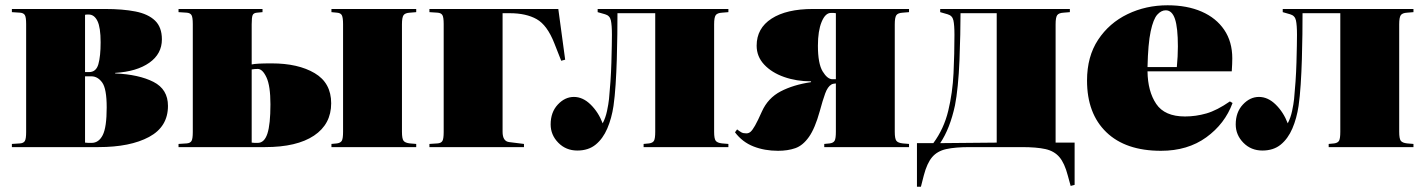

<svg xmlns="http://www.w3.org/2000/svg" viewBox="-20 -557 5397 727"><path d="M25 0V-12L56 -14Q69 -15 74 -23Q79 -31 79 -57V-466Q79 -492 74 -500Q69 -508 56 -509L25 -511V-523H378Q445 -523 493 -513.5Q541 -504 567 -479Q593 -454 593 -408Q593 -353 545.5 -319.5Q498 -286 416 -281V-279Q506 -275 561 -247Q616 -219 616 -156Q616 -77 544.5 -38.5Q473 0 353 0ZM302 -284H317Q344 -284 352.5 -314Q361 -344 361 -397Q361 -453 349 -477.5Q337 -502 316 -502Q312 -502 309 -502Q306 -502 302 -501ZM327 -16Q354 -16 369 -45.5Q384 -75 384 -150Q384 -221 367 -244.5Q350 -268 326 -268H302V-17Q309 -16 314.5 -16Q320 -16 327 -16Z M656 0V-12L687 -14Q700 -15 705 -23Q710 -31 710 -57V-466Q710 -492 705 -500Q700 -508 687 -509L656 -511V-523H974V-511L953 -509Q940 -508 936.5 -499.5Q933 -491 933 -465V-313Q942 -315 959.5 -316Q977 -317 1009 -317Q1109 -317 1171.5 -280Q1234 -243 1234 -166Q1234 -87 1169 -43.5Q1104 0 984 0ZM1235 0V-12L1256 -14Q1270 -16 1274.5 -24.5Q1279 -33 1279 -58V-465Q1279 -490 1274.5 -499Q1270 -508 1256 -509L1235 -511V-523H1556V-511L1532 -509Q1514 -508 1508 -499.5Q1502 -491 1502 -465V-58Q1502 -32 1508 -24Q1514 -16 1532 -14L1556 -12V0ZM956 -16Q981 -16 992.5 -51Q1004 -86 1004 -162Q1004 -232 989 -264Q974 -296 956 -296Q950 -296 944 -295.5Q938 -295 933 -294V-17Q940 -16 944.5 -16Q949 -16 956 -16Z M1606 0V-12L1637 -14Q1650 -15 1655 -23Q1660 -31 1660 -57V-466Q1660 -492 1655 -500Q1650 -508 1637 -509L1606 -511V-523H2094L2120 -331L2105 -327L2079 -393Q2052 -462 2012 -484.5Q1972 -507 1910 -507H1883V-58Q1883 -22 1908 -19L1964 -12V0Z M2166 13Q2123 13 2094 -16.5Q2065 -46 2065 -86Q2065 -132 2092 -161Q2119 -190 2153 -190Q2187 -190 2216.5 -161Q2246 -132 2262 -90Q2273 -111 2278.5 -137Q2284 -163 2286 -182Q2289 -212 2291.5 -248.5Q2294 -285 2295 -320Q2296 -355 2296.5 -383.5Q2297 -412 2297 -425Q2297 -462 2293 -480Q2289 -498 2271 -503L2243 -511V-523H2738V-511L2714 -509Q2696 -508 2690 -499.5Q2684 -491 2684 -465V-58Q2684 -32 2690 -24Q2696 -16 2714 -14L2738 -12V0H2417V-12L2438 -14Q2452 -16 2456.5 -24.5Q2461 -33 2461 -58V-507H2318Q2318 -473 2317.5 -427.5Q2317 -382 2315.5 -332.5Q2314 -283 2311 -237Q2308 -191 2303 -156Q2296 -109 2279.5 -70.5Q2263 -32 2235.5 -9.5Q2208 13 2166 13Z M2926 14Q2875 14 2833 -2.5Q2791 -19 2763 -56L2771 -67Q2780 -60 2787 -56Q2794 -52 2806 -52Q2815 -52 2822 -58Q2829 -64 2839 -81.5Q2849 -99 2865 -135Q2888 -186 2936 -211Q2984 -236 3051 -246V-249Q2996 -249 2949 -265.5Q2902 -282 2873.5 -312.5Q2845 -343 2845 -384Q2845 -450 2901.5 -486.5Q2958 -523 3058 -523H3422V-511L3398 -509Q3380 -508 3374 -499.5Q3368 -491 3368 -465V-58Q3368 -32 3374 -24Q3380 -16 3398 -14L3422 -12V0H3101V-12L3122 -14Q3136 -16 3140.5 -24.5Q3145 -33 3145 -58V-241Q3142 -241 3136.5 -240Q3131 -239 3128 -237Q3114 -229 3104.5 -203Q3095 -177 3084 -136Q3066 -71 3043 -38.5Q3020 -6 2991.5 4Q2963 14 2926 14ZM3132 -257H3145V-507Q3141 -508 3136.5 -508Q3132 -508 3126 -508Q3105 -508 3091 -474Q3077 -440 3077 -384Q3077 -316 3095 -286.5Q3113 -257 3132 -257Z M4034 147 4023 107Q4011 61 3991.5 38Q3972 15 3938.5 7.5Q3905 0 3849 0H3652Q3597 0 3563 7.5Q3529 15 3509.5 38Q3490 61 3478 107L3467 150H3452V-15H3514Q3554 -69 3570.5 -137.5Q3587 -206 3590.5 -280Q3594 -354 3594 -425Q3594 -462 3590 -480Q3586 -498 3568 -503L3540 -511V-523H4031V-511L4007 -509Q3989 -508 3983 -499.5Q3977 -491 3977 -465V-17H4049V143ZM3540 -15 3754 -17V-507H3617Q3617 -473 3616 -426Q3615 -379 3613 -328.5Q3611 -278 3606.5 -233Q3602 -188 3596 -158Q3577 -70 3540 -15Z M4376 14Q4242 14 4169 -56.5Q4096 -127 4096 -252Q4096 -343 4138 -406.5Q4180 -470 4249.5 -503.5Q4319 -537 4401 -537Q4475 -537 4530 -513Q4585 -489 4615.5 -444Q4646 -399 4646 -336Q4646 -326 4645.5 -314Q4645 -302 4644 -287H4325Q4326 -211 4358 -163.5Q4390 -116 4467 -116Q4508 -116 4548 -127.5Q4588 -139 4637 -173L4647 -167Q4618 -88 4547.5 -37Q4477 14 4376 14ZM4325 -303H4436Q4438 -324 4439 -343Q4440 -362 4440 -381Q4440 -452 4429 -485Q4418 -518 4394 -518Q4377 -518 4362 -501.5Q4347 -485 4337 -438.5Q4327 -392 4325 -303Z M4760 13Q4717 13 4688 -16.5Q4659 -46 4659 -86Q4659 -132 4686 -161Q4713 -190 4747 -190Q4781 -190 4810.5 -161Q4840 -132 4856 -90Q4867 -111 4872.5 -137Q4878 -163 4880 -182Q4883 -212 4885.5 -248.5Q4888 -285 4889 -320Q4890 -355 4890.5 -383.5Q4891 -412 4891 -425Q4891 -462 4887 -480Q4883 -498 4865 -503L4837 -511V-523H5332V-511L5308 -509Q5290 -508 5284 -499.5Q5278 -491 5278 -465V-58Q5278 -32 5284 -24Q5290 -16 5308 -14L5332 -12V0H5011V-12L5032 -14Q5046 -16 5050.5 -24.5Q5055 -33 5055 -58V-507H4912Q4912 -473 4911.5 -427.5Q4911 -382 4909.5 -332.5Q4908 -283 4905 -237Q4902 -191 4897 -156Q4890 -109 4873.5 -70.5Q4857 -32 4829.5 -9.5Q4802 13 4760 13Z"/></svg>

Font: Display Black
Style: Regular
Weight: 900
Designer: Latin by Veronika Burian and Jose Scaglione. Greek by Irene Vlachou. Cyrillic by Vera Evstafieva.
Foundry: TypeTogether
Version: Version 3.002